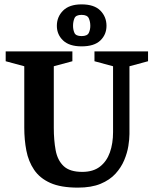

<svg xmlns="http://www.w3.org/2000/svg" viewBox="-20 -849 701 878"><path d="M336 9Q258 9 210 -12.5Q162 -34 136 -72.5Q110 -111 100.5 -160.5Q91 -210 91 -265V-546L6 -569V-614H311V-569L226 -546V-265Q226 -208 234.5 -162Q243 -116 271 -89.5Q299 -63 356 -63Q406 -63 437 -87Q468 -111 482.5 -152Q497 -193 497 -245V-546L412 -569V-614H657V-569L572 -546V-236Q572 -213 567 -181.5Q562 -150 548 -116.5Q534 -83 508 -54.5Q482 -26 440 -8.5Q398 9 336 9ZM353 -637Q297 -637 268.5 -664Q240 -691 240 -731Q240 -772 268.5 -800.5Q297 -829 353 -829Q411 -829 439 -800.5Q467 -772 467 -731Q467 -691 439 -664Q411 -637 353 -637ZM353 -684Q379 -684 386 -698.5Q393 -713 393 -731Q393 -750 386 -765.5Q379 -781 353 -781Q327 -781 320.5 -765.5Q314 -750 314 -731Q314 -713 320.5 -698.5Q327 -684 353 -684Z"/></svg>

Font: Manuale
Style: Regular
Weight: 400
Designer: Eduardo Tunni / Pablo Cosgaya
Foundry: Eduardo Tunni / Pablo Cosgaya
Version: Version 1.002